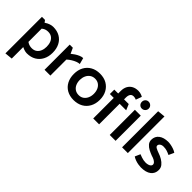

<svg xmlns="http://www.w3.org/2000/svg" viewBox="39 -1551 2616 2616"><g transform="rotate(45 1347.0 -243.5)"><path d="M175 208V-416L123 -485H64V219ZM135 -333Q168 -368 198.5 -385Q229 -402 269 -402Q311 -402 340 -381.5Q369 -361 383.5 -325Q398 -289 398 -241Q398 -197 383 -161Q368 -125 339 -104.5Q310 -84 268 -84Q230 -84 198.5 -99.5Q167 -115 134 -154L101 -76Q120 -49 149.5 -29Q179 -9 211.5 2Q244 13 268 13Q345 13 399.5 -19Q454 -51 484 -108.5Q514 -166 514 -242Q514 -320 484.5 -377.5Q455 -435 400.5 -466.5Q346 -498 271 -498Q244 -498 213.5 -488Q183 -478 154 -458.5Q125 -439 103 -410Z M711 0V-309Q737 -333 767.5 -352Q798 -371 828.5 -383Q859 -395 883 -395L859 -485Q833 -485 802.5 -472Q772 -459 744 -440.5Q716 -422 696 -405L659 -485H599V0Z M1170 13Q1093 13 1037 -19Q981 -51 951 -108.5Q921 -166 921 -242Q921 -320 952 -377Q983 -434 1039.5 -466Q1096 -498 1172 -498Q1249 -498 1304.5 -466Q1360 -434 1391 -377Q1422 -320 1422 -243Q1422 -167 1390.5 -109Q1359 -51 1303 -19.5Q1247 12 1170 13ZM1171 -84Q1213 -84 1243 -105Q1273 -126 1289.5 -162Q1306 -198 1306 -243Q1306 -289 1290 -325Q1274 -361 1244 -381.5Q1214 -402 1172 -402Q1132 -402 1101 -381Q1070 -360 1053.5 -324Q1037 -288 1036 -243Q1036 -197 1052 -161Q1068 -125 1099 -104.5Q1130 -84 1171 -84Z M1462 -396H1537V0H1650V-396H1776L1740 -481H1650V-518Q1650 -556 1665.5 -579.5Q1681 -603 1716 -603Q1727 -603 1740.5 -600Q1754 -597 1766 -591L1797 -676Q1788 -683 1772.5 -689Q1757 -695 1740.5 -698.5Q1724 -702 1708 -702Q1654 -702 1616 -681Q1578 -660 1557.5 -622Q1537 -584 1537 -532V-481H1462Z M1968 0V-485H1855V0ZM1910 -563Q1938 -563 1957.5 -582.5Q1977 -602 1977 -630Q1977 -658 1957 -677Q1937 -696 1910 -696Q1882 -696 1863.5 -677Q1845 -658 1845 -630Q1845 -601 1863.5 -582Q1882 -563 1910 -563Z M2204 0V-706L2093 -695V0Z M2303 -34Q2325 -19 2355 -8Q2385 3 2416 8Q2447 13 2467 13Q2564 13 2615 -26.5Q2666 -66 2666 -135Q2666 -177 2641.5 -207.5Q2617 -238 2579.5 -260.5Q2542 -283 2502 -296Q2467 -308 2440.5 -322Q2414 -336 2414 -355Q2414 -377 2434.5 -392Q2455 -407 2486 -407Q2523 -407 2553 -397.5Q2583 -388 2614 -373L2649 -450Q2627 -466 2597 -476.5Q2567 -487 2538 -492.5Q2509 -498 2488 -498Q2401 -498 2351 -459.5Q2301 -421 2301 -353Q2301 -314 2325.5 -285.5Q2350 -257 2387 -238Q2424 -219 2462 -205Q2492 -197 2513 -185.5Q2534 -174 2546 -160.5Q2558 -147 2558 -131Q2558 -115 2545 -103Q2532 -91 2511 -85Q2490 -79 2466 -79Q2445 -79 2424 -83Q2403 -87 2381 -94.5Q2359 -102 2337 -111Z"/></g></svg>

Font: Catamaran Thin SemiBold
Style: Regular
Weight: 600
Version: Version 2.000